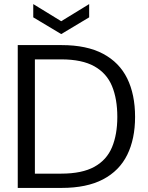

<svg xmlns="http://www.w3.org/2000/svg" viewBox="-20 -921 726 941"><path d="M67 0V-700H282Q405 -700 485 -657.5Q565 -615 603.5 -536.5Q642 -458 642 -348Q642 -240 603.5 -162Q565 -84 485 -42Q405 0 282 0ZM151 -70H280Q382 -70 442.5 -103.5Q503 -137 529 -199.5Q555 -262 555 -348Q555 -436 529 -499Q503 -562 442.5 -596Q382 -630 280 -630H151ZM280 -754 143 -836V-901L280 -817L417 -901V-836Z"/></svg>

Font: DM Sans 28pt
Style: Regular
Weight: 400
Version: Version 4.004;gftools[0.9.30]